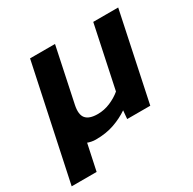

<svg xmlns="http://www.w3.org/2000/svg" viewBox="-170 -616 903 900"><g transform="rotate(-30 281.5 -165.5)"><path d="M-30 143 101 -474H236L174 -180Q164 -132 182 -110.5Q200 -89 246 -89Q281 -89 314 -103Q347 -117 372 -138L443 -474H578L478 0H353L357 -45Q322 -21 278 -5.5Q234 10 178 10Q166 10 154 7.5Q142 5 135 2L105 143Z"/></g></svg>

Font: Kanit Medium
Style: Italic
Weight: 500
Italic angle: -12°
Designer: Katatrad Team
Foundry: CadsonDemak
Version: Version 2.000; ttfautohint (v1.8.3)